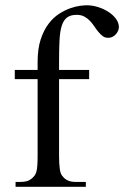

<svg xmlns="http://www.w3.org/2000/svg" viewBox="-20 -715 475 735"><path d="M435.1 -610.8Q435.1 -604.5 432.1 -597.4Q429.2 -590.3 423.8 -584.2Q418.5 -578.1 411.1 -574.2Q403.8 -570.3 395.5 -570.3Q382.8 -569.8 373.8 -576.4Q364.7 -583 356.7 -592.8Q348.6 -602.5 341.1 -614Q333.5 -625.5 324.2 -635.3Q314.9 -645 302.7 -651.6Q290.5 -658.2 273.4 -658.2Q250 -658.2 236.6 -647.9Q223.1 -637.7 216.3 -616Q209.5 -594.2 207.8 -560.5Q206.1 -526.9 206.1 -479.5V-447.3H321.3V-412.1H206.1V-118.7Q206.1 -87.4 209 -67.4Q211.9 -47.4 220.2 -39.6Q236.3 -18.6 268.6 -18.6H308.6V0H39.6V-18.6H59.6Q71.3 -18.6 82 -21.2Q92.8 -23.9 104 -33.7Q109.9 -39.1 113.8 -44.9Q117.7 -50.8 119.9 -60.1Q122.1 -69.3 123 -83.3Q124 -97.2 124 -118.7V-412.1H36.6V-447.3H124V-477.5Q124 -528.3 135.7 -564Q147.5 -599.6 165.8 -623.8Q184.1 -647.9 206.3 -662.1Q228.5 -676.3 249.5 -683.6Q270.5 -690.9 287.4 -692.9Q304.2 -694.8 312 -694.8Q333.5 -694.8 355.2 -688Q377 -681.2 394.8 -669.7Q412.6 -658.2 423.8 -643.1Q435.1 -627.9 435.1 -610.8Z"/></svg>

Font: Doulos SIL Phon
Style: Regular
Weight: 400
Designer: Walt Agee, Victor Gaultney, Peter Martin, Debbi Hosken, Becca Hirsbrunner
Foundry: SIL International
Version: Version 5.000